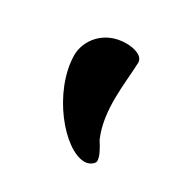

<svg xmlns="http://www.w3.org/2000/svg" viewBox="-72 -851 363 369"><g transform="rotate(30 109.5 -666.5)"><path d="M156.2 -547.4C167.5 -547.4 176.8 -555.7 176.8 -560.5C176.8 -569.8 171.4 -581.1 160.2 -598.6C136.7 -652.8 148.9 -717.8 150.4 -763.2C150.9 -778.8 130.4 -784.7 112.3 -784.7C63.5 -784.7 36.1 -747.6 36.6 -714.4C38.1 -634.3 110.4 -546.9 156.2 -547.4Z"/></g></svg>

Font: Courgette
Style: Regular
Weight: 400
Designer: Karolina Lach
Foundry: Karolina Lach
Version: Version 1.002